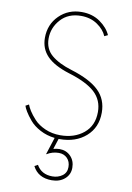

<svg xmlns="http://www.w3.org/2000/svg" viewBox="-117 -910 875 1274"><g transform="rotate(10 320.5 -273.0)"><path d="M116 -629Q116 -720 177 -780Q238 -840 328 -840Q400 -840 452 -803.5Q504 -767 525 -719L502 -708Q485 -750 438.5 -782Q392 -814 328 -814Q242 -814 191.5 -758Q141 -702 141 -629Q141 -559 190 -517.5Q239 -476 328 -449Q455 -410 514.5 -352.5Q574 -295 574 -205Q574 -105 505.5 -44.5Q437 16 328 16H322L299 87Q325 81 340 81Q386 81 415.5 111.5Q445 142 445 189Q445 235 411 264.5Q377 294 324 294Q232 294 195 221L217 209Q250 268 324 268Q362 268 390.5 247.5Q419 227 419 189Q419 152 397 129.5Q375 107 340 107Q297 107 260 130L258 129L295 14Q241 8 196 -16Q151 -40 125 -71Q99 -102 85 -125.5Q71 -149 67 -163L89 -175Q95 -158 109.5 -134.5Q124 -111 151.5 -81Q179 -51 225.5 -30.5Q272 -10 328 -10Q423 -10 485.5 -61.5Q548 -113 548 -205Q548 -285 492.5 -336.5Q437 -388 315 -425Q212 -457 164 -506.5Q116 -556 116 -629Z"/></g></svg>

Font: Spartan MB
Style: Regular
Weight: 250
Designer: Matt Bailey
Foundry: Matt Bailey
Version: Version 1.000